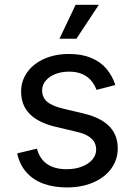

<svg xmlns="http://www.w3.org/2000/svg" viewBox="-20 -781 568 812"><path d="M52.7 -132.3 136.2 -152.3Q147.9 -108.4 179.7 -86.9Q211.4 -65.4 261.7 -65.4Q298.8 -65.4 327.1 -76.7Q355.5 -87.9 371.1 -106.7Q386.7 -125.5 386.7 -147.9Q386.7 -167 377.9 -181.4Q369.1 -195.8 351.3 -206.3Q333.5 -216.8 306.6 -223.1L215.8 -244.6Q141.6 -262.2 105.5 -299.1Q69.3 -335.9 69.3 -393.6Q69.3 -439.5 95.5 -475.8Q121.6 -512.2 167.7 -532.5Q213.9 -552.7 271.5 -552.7Q325.7 -552.7 365.2 -536.4Q404.8 -520 429.7 -490.7Q454.6 -461.4 467.8 -421.4L388.2 -400.9Q379.9 -422.9 365.7 -439.9Q351.6 -457 328.4 -467.5Q305.2 -478 272 -478Q239.7 -478 213.9 -467.8Q188 -457.5 173.1 -439.5Q158.2 -421.4 158.2 -398.9Q158.2 -368.7 179.9 -350.3Q201.7 -332 250 -320.8L332.5 -301.3Q381.8 -289.6 414.1 -269.3Q446.3 -249 462.2 -220.2Q478 -191.4 478 -153.8Q478 -106.4 450.9 -68.6Q423.8 -30.8 374.8 -9.5Q325.7 11.7 262.7 11.7Q206.5 11.7 162.6 -4.6Q118.7 -21 90.6 -53.5Q62.5 -85.9 52.7 -132.3ZM299.8 -760.7H397.9L303.2 -617.2H231.4Z"/></svg>

Font: Raveo Variable
Style: Regular
Weight: 400
Designer: Jakub Foglar, Rasmus Andersson (Inter)
Foundry: Jakubfoglar.com
Version: Version 1.000;Glyphs 3.2.3 (3260)